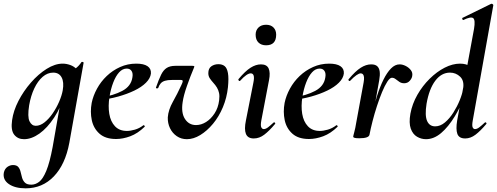

<svg xmlns="http://www.w3.org/2000/svg" viewBox="-48 -746 2710 1047"><path d="M92 281Q34 281 0 257.5Q-34 234 -27 195Q-22 174 -7.5 164Q7 154 23 154Q43 154 52 165Q61 176 64.5 192Q68 208 72.5 223.5Q77 239 88 250Q99 261 123 261Q145 261 165.5 245.5Q186 230 204.5 185.5Q223 141 239 56L289 -229L310 -246Q286 -164 248 -106Q210 -48 167 -17.5Q124 13 83 13Q49 13 29.5 -11.5Q10 -36 18 -91Q25 -142 52.5 -195.5Q80 -249 120.5 -295.5Q161 -342 206.5 -370.5Q252 -399 294 -399Q314 -399 335 -391.5Q356 -384 371.5 -367.5Q387 -351 389 -324L329 -357Q346 -359 364.5 -373Q383 -387 396 -407Q398 -410 403.5 -408Q409 -406 408 -404L330 33Q308 151 245.5 216Q183 281 92 281ZM147 -60Q171 -60 195 -79Q219 -98 239.5 -128Q260 -158 274.5 -191.5Q289 -225 294 -253Q302 -298 288 -324Q274 -350 242 -350Q211 -350 184.5 -327Q158 -304 139 -264Q120 -224 111 -172Q101 -109 113 -84.5Q125 -60 147 -60Z M585 12Q527 12 494.5 -17Q462 -46 452.5 -91Q443 -136 452 -185Q460 -224 481 -262.5Q502 -301 534 -331.5Q566 -362 607 -380.5Q648 -399 695 -399Q736 -399 756.5 -385Q777 -371 775 -345Q772 -319 748 -295Q724 -271 684.5 -252Q645 -233 596.5 -219.5Q548 -206 498 -201L500 -214Q571 -225 619 -250.5Q667 -276 674 -324Q678 -346 669.5 -359Q661 -372 643 -372Q620 -372 601.5 -351.5Q583 -331 569.5 -296Q556 -261 549 -218Q541 -167 548 -125Q555 -83 579 -57.5Q603 -32 644 -32Q663 -32 687.5 -39Q712 -46 734 -63Q736 -65 739.5 -61Q743 -57 741 -55Q703 -18 662.5 -3Q622 12 585 12Z M971 13Q940 13 916 -3.5Q892 -20 879 -47Q866 -74 867 -106Q870 -147 894.5 -190.5Q919 -234 941 -282Q948 -296 948.5 -303Q949 -310 938 -310H890Q866 -310 851.5 -305.5Q837 -301 828.5 -291.5Q820 -282 815 -267Q813 -263 807 -264Q801 -265 803 -270Q818 -313 830.5 -338.5Q843 -364 861 -375.5Q879 -387 908 -387H1001Q1009 -387 1011 -385Q1013 -383 1009 -375Q990 -330 971.5 -277.5Q953 -225 948 -189Q939 -131 960.5 -97.5Q982 -64 1021 -64Q1049 -64 1075.5 -80.5Q1102 -97 1122 -127.5Q1142 -158 1147 -199Q1150 -223 1146.5 -239Q1143 -255 1135 -268.5Q1127 -282 1114 -296Q1104 -307 1096 -319Q1088 -331 1088 -347Q1088 -373 1104.5 -384.5Q1121 -396 1143 -396Q1164 -396 1177 -385.5Q1190 -375 1195 -347.5Q1200 -320 1195 -270Q1189 -213 1167.5 -161.5Q1146 -110 1113.5 -71Q1081 -32 1044 -9.5Q1007 13 971 13Z M1336 9Q1303 9 1293 -16Q1283 -41 1293 -89L1334 -297Q1344 -346 1319 -346Q1309 -346 1294.5 -336Q1280 -326 1262 -306Q1258 -302 1254 -306.5Q1250 -311 1253 -315Q1289 -358 1318 -376.5Q1347 -395 1375 -395Q1407 -395 1417 -372.5Q1427 -350 1419 -309L1377 -89Q1372 -61 1377 -51.5Q1382 -42 1390 -42Q1401 -42 1414 -52Q1427 -62 1443 -77Q1447 -81 1451 -77Q1455 -73 1451 -69Q1420 -32 1393 -11.5Q1366 9 1336 9ZM1403 -499Q1377 -499 1361.5 -514Q1346 -529 1346 -557Q1346 -581 1361.5 -596Q1377 -611 1403 -611Q1429 -611 1443.5 -596Q1458 -581 1458 -557Q1458 -499 1403 -499Z M1637 12Q1579 12 1546.5 -17Q1514 -46 1504.5 -91Q1495 -136 1504 -185Q1512 -224 1533 -262.5Q1554 -301 1586 -331.5Q1618 -362 1659 -380.5Q1700 -399 1747 -399Q1788 -399 1808.5 -385Q1829 -371 1827 -345Q1824 -319 1800 -295Q1776 -271 1736.5 -252Q1697 -233 1648.5 -219.5Q1600 -206 1550 -201L1552 -214Q1623 -225 1671 -250.5Q1719 -276 1726 -324Q1730 -346 1721.5 -359Q1713 -372 1695 -372Q1672 -372 1653.5 -351.5Q1635 -331 1621.5 -296Q1608 -261 1601 -218Q1593 -167 1600 -125Q1607 -83 1631 -57.5Q1655 -32 1696 -32Q1715 -32 1739.5 -39Q1764 -46 1786 -63Q1788 -65 1791.5 -61Q1795 -57 1793 -55Q1755 -18 1714.5 -3Q1674 12 1637 12Z M1967 -12 1957 -13Q1967 -66 1980 -120.5Q1993 -175 2008.5 -224Q2024 -273 2043 -311.5Q2062 -350 2084 -372.5Q2106 -395 2131 -395Q2147 -395 2164 -386.5Q2181 -378 2192 -364Q2203 -350 2200 -333Q2199 -320 2187 -306Q2175 -292 2156 -292Q2141 -292 2130 -299.5Q2119 -307 2109.5 -314.5Q2100 -322 2089 -322Q2078 -322 2064 -300.5Q2050 -279 2035.5 -244Q2021 -209 2007.5 -167.5Q1994 -126 1983.5 -85Q1973 -44 1967 -12ZM1911 8Q1892 8 1885 5.5Q1878 3 1878 0Q1878 -4 1884 -26Q1890 -48 1894 -74L1935 -297Q1938 -314 1937 -324.5Q1936 -335 1931.5 -340.5Q1927 -346 1919 -346Q1910 -346 1895.5 -336Q1881 -326 1862 -306Q1858 -302 1854 -306.5Q1850 -311 1854 -315Q1890 -358 1919 -376.5Q1948 -395 1976 -395Q1998 -395 2009 -385Q2020 -375 2022.5 -356Q2025 -337 2020 -309L1967 -12Q1964 8 1911 8Z M2275 13Q2249 13 2226 -0.5Q2203 -14 2192 -44.5Q2181 -75 2190 -126Q2200 -180 2228 -229Q2256 -278 2295 -316.5Q2334 -355 2377 -377Q2420 -399 2461 -399Q2494 -399 2519.5 -383Q2545 -367 2547 -332L2497 -246Q2468 -171 2432.5 -112.5Q2397 -54 2357.5 -20.5Q2318 13 2275 13ZM2325 -57Q2353 -57 2378.5 -78.5Q2404 -100 2424.5 -132.5Q2445 -165 2459 -199.5Q2473 -234 2477 -260Q2485 -305 2461.5 -327.5Q2438 -350 2406 -350Q2359 -350 2325.5 -305.5Q2292 -261 2278 -180Q2268 -116 2281 -86.5Q2294 -57 2325 -57ZM2489 9Q2455 9 2446 -16Q2437 -41 2445 -89L2537 -589Q2545 -637 2532.5 -647Q2520 -657 2479 -637Q2475 -636 2473 -642Q2471 -648 2475 -649L2630 -725Q2635 -727 2639 -723Q2643 -719 2642 -717L2530 -89Q2525 -61 2529.5 -51.5Q2534 -42 2542 -42Q2553 -42 2566 -52Q2579 -62 2595 -77Q2599 -81 2603 -77Q2607 -73 2603 -69Q2572 -32 2545 -11.5Q2518 9 2489 9Z"/></svg>

Font: Cormorant Infant Light
Style: Bold Italic
Weight: 700
Italic angle: -10°
Version: Version 4.001